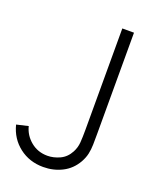

<svg xmlns="http://www.w3.org/2000/svg" viewBox="-138 -801 727 896"><g transform="rotate(20 226.0 -353.0)"><path d="M186 14Q117.5 14 67 -25Q16.5 -64 0 -129L58 -142.5Q68.5 -100 103.5 -71Q138.5 -42 186.5 -42Q217 -42 247.8 -56.2Q278.5 -70.5 296 -103.5Q308.5 -127 310.5 -153.2Q312.5 -179.5 312.5 -216.5V-720H370.5V-216.5Q370.5 -188 370 -164Q369.5 -140 364.8 -118Q360 -96 347.5 -73.5Q322.5 -29.5 279.8 -7.8Q237 14 186 14Z"/></g></svg>

Font: Manrope ExtraLight Light
Style: Regular
Weight: 300
Version: Version 4.504